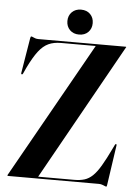

<svg xmlns="http://www.w3.org/2000/svg" viewBox="-59 -911 687 967"><g transform="rotate(5 284.5 -427.5)"><path d="M552.5 -695.5 165.5 -3 161.5 -9.5H351Q380.5 -9.5 402.8 -16.2Q425 -23 444.2 -41.2Q463.5 -59.5 484 -94Q504.5 -128.5 531 -184L540 -202.5Q541.5 -205.5 542.8 -206.5Q544 -207.5 546 -207Q548 -206.5 548.5 -204.8Q549 -203 548.5 -200.5L519 1Q518.5 6 517.5 8.2Q516.5 10.5 514 10.5Q512 10.5 506.8 8Q501.5 5.5 494 2.8Q486.5 0 477 0H17.5Q16 0 15.2 -0.8Q14.5 -1.5 14.5 -3Q14.5 -4 15 -5Q15.5 -6 16 -6.5L404 -696.5L406 -690.5H225.5Q188.5 -690.5 162 -678.2Q135.5 -666 112.2 -636Q89 -606 62 -550.5L48.5 -521Q46.5 -517 44.8 -516.2Q43 -515.5 41 -516Q39.5 -516.5 39 -518.2Q38.5 -520 39 -523L68.5 -701.5Q69.5 -706 70.5 -708Q71.5 -710 74 -710Q76.5 -710 81.5 -707.5Q86.5 -705 93.8 -702.5Q101 -700 109.5 -700H551.5Q552.5 -700 553.2 -699.8Q554 -699.5 554 -698Q554 -697.5 553.8 -697Q553.5 -696.5 552.5 -695.5ZM311.5 -740.5Q283 -740.5 265.2 -758.2Q247.5 -776 247.5 -803.5Q247.5 -831 265.2 -848.8Q283 -866.5 311.5 -866.5Q340.5 -866.5 358 -848.8Q375.5 -831 375.5 -803.5Q375.5 -776 358 -758.2Q340.5 -740.5 311.5 -740.5Z"/></g></svg>

Font: Fraunces 120pt SemiBold
Style: Regular
Weight: 600
Version: Version 1.000;[b76b70a41]